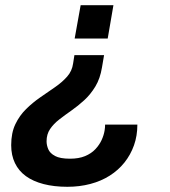

<svg xmlns="http://www.w3.org/2000/svg" viewBox="-20 -546 653 738"><path d="M239 172Q188 172 147.5 161.5Q107 151 79.5 131Q52 111 37.5 81Q23 51 23 12Q23 -35 39 -68.5Q55 -102 80.5 -127Q106 -152 135 -172Q164 -192 191.5 -211Q219 -230 238 -251.5Q257 -273 261 -302L266 -334H380L372 -287Q365 -244 346.5 -213.5Q328 -183 304 -161Q280 -139 255 -121.5Q230 -104 208 -87Q186 -70 172.5 -50Q159 -30 159 -3Q159 12 165.5 27.5Q172 43 191.5 53.5Q211 64 249 64Q283 64 307 54Q331 44 346.5 27.5Q362 11 370.5 -7.5Q379 -26 382 -44Q383 -50 383.5 -56Q384 -62 384 -67H508Q508 -24 495 12.5Q482 49 458.5 78.5Q435 108 402 129Q369 150 327.5 161Q286 172 239 172ZM267 -398 290 -526H416L394 -398Z"/></svg>

Font: Archivo SemiBold SemiBold
Style: Italic
Weight: 600
Italic angle: -10°
Version: Version 2.001